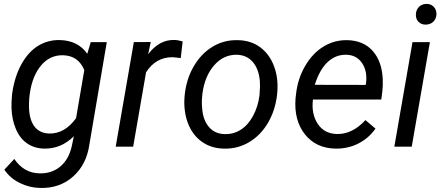

<svg xmlns="http://www.w3.org/2000/svg" viewBox="-20 -741 2229 970"><path d="M41 -265.1Q52.7 -351.6 87.6 -415.3Q122.6 -479 172.6 -509.5Q222.7 -540 282.2 -538.6Q374 -536.6 420.9 -469.2L438.5 -528.3H519.5L431.6 -11.2Q417.5 89.8 349.6 150.6Q281.7 211.4 182.1 208.5Q128.4 207.5 79.3 183.1Q30.3 158.7 2 116.2L52.2 62Q100.1 132.8 178.7 134.8Q241.7 136.7 285.4 99.6Q329.1 62.5 343.3 -5.9L353 -52.7Q288.6 11.7 202.1 9.8Q152.8 8.3 116.5 -16.8Q80.1 -42 60.1 -89.6Q40 -137.2 38.1 -195.8Q37.1 -224.6 41 -265.1ZM126.5 -214.8Q125 -145 150.6 -106.7Q176.3 -68.4 228 -66.4Q307.1 -64.5 364.3 -144L405.8 -386.7Q376.5 -459 299.8 -461.9Q228 -463.9 181.9 -403.3Q135.7 -342.8 127.4 -239.7Z M893.1 -447.8 851.6 -452.1Q766.6 -452.1 717.8 -375.5L652.8 0H564.5L656.2 -528.3L741.7 -528.8L728.5 -467.3Q784.7 -541 860.8 -539.1Q877 -539.1 902.8 -531.7Z M1181.2 -538.1Q1247.6 -537.1 1294.9 -502Q1342.3 -466.8 1365 -405Q1387.7 -343.3 1380.4 -270L1379.4 -259.3Q1370.1 -182.1 1333.5 -119.9Q1296.9 -57.6 1238.8 -22.9Q1180.7 11.7 1111.3 9.8Q1045.4 8.8 997.8 -26.4Q950.2 -61.5 928.2 -122.1Q906.2 -182.6 912.6 -255.4Q919.9 -337.4 957 -402.8Q994.1 -468.3 1052.5 -504.2Q1110.8 -540 1181.2 -538.1ZM1001.5 -254.9Q998 -224.1 1001.5 -190.9Q1006.3 -133.3 1035.9 -99.1Q1065.4 -64.9 1114.7 -63.5Q1158.7 -62 1195.8 -85.2Q1232.9 -108.4 1258.3 -155.3Q1283.7 -202.1 1291 -259.3Q1294.9 -304.2 1292.5 -335Q1286.6 -394 1256.8 -428.2Q1227.1 -462.4 1177.7 -464.4Q1109.4 -465.8 1061.5 -410.6Q1013.7 -355.5 1002.4 -266.1Z M1674.3 9.8Q1575.7 7.8 1520 -63Q1464.4 -133.8 1473.1 -244.1L1475.6 -265.1Q1483.9 -343.8 1522.2 -408.7Q1560.5 -473.6 1615.7 -506.6Q1670.9 -539.6 1734.9 -538.1Q1816.4 -536.1 1862.8 -483.9Q1909.2 -431.6 1913.6 -342.3Q1915 -310.5 1911.6 -278.8L1906.2 -238.3H1561Q1552.2 -166.5 1584.7 -116.2Q1617.2 -65.9 1681.6 -64Q1759.8 -62 1826.2 -134.3L1877 -91.3Q1843.8 -43.5 1791.3 -16.4Q1738.8 10.7 1674.3 9.8ZM1730.5 -464.4Q1675.8 -465.8 1635 -427.2Q1594.2 -388.7 1570.3 -312.5L1827.1 -312L1829.1 -319.8Q1836.9 -381.3 1809.3 -422.1Q1781.7 -462.9 1730.5 -464.4Z M2060.1 0H1972.2L2064 -528.3H2151.9ZM2132.8 -721.2Q2155.3 -722.2 2170.2 -707.8Q2185.1 -693.4 2185.1 -669.9Q2184.6 -647 2170.2 -632.3Q2155.8 -617.7 2132.8 -616.7Q2109.9 -615.7 2095.2 -629.9Q2080.6 -644 2081.1 -667Q2081.5 -689.9 2095.7 -705.1Q2109.9 -720.2 2132.8 -721.2Z"/></svg>

Font: RobotoDraft
Style: Italic
Weight: 400
Italic angle: -12°
Version: Version 2.001101; 2014